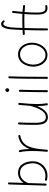

<svg xmlns="http://www.w3.org/2000/svg" viewBox="1234 -2077 863 3371"><g transform="rotate(-90 1665.5 -391.5)"><path d="M131.3 -682.1C121.1 -682.6 112.8 -675.3 112.8 -665.5L92.3 -22.9C91.8 -12.7 99.1 -4.4 109.4 -4.4C119.1 -3.9 127.4 -11.2 127.4 -21.5L137.2 -331.1C139.6 -333 141.1 -335.4 142.1 -338.4C179.2 -428.7 241.7 -471.2 315.9 -471.2C355.5 -471.2 387.2 -460.4 412.1 -439.5C461.4 -396.5 484.4 -323.7 484.4 -245.6C484.4 -205.1 474.6 -168.5 455.6 -134.8C417 -67.9 348.1 -24.9 263.7 -24.9C241.7 -24.9 220.2 -27.8 199.7 -33.7C190.4 -35.6 179.7 -29.8 177.2 -20.5C175.3 -11.2 181.2 -1 190.4 1C213.9 7.3 238.3 10.3 263.7 10.3C313 10.3 356.4 -1.5 395 -24.4C433.6 -47.4 463.9 -78.1 486.3 -117.2C508.3 -155.8 519.5 -199.2 519.5 -246.6C519.5 -307.6 505.9 -371.6 473.6 -422.4C441.4 -473.1 390.1 -506.3 315.9 -506.3C243.7 -506.3 185.1 -473.6 139.6 -408.7L147.9 -664.1C148.4 -673.8 141.1 -682.1 131.3 -682.1Z M702.1 17.6H704.1C711.4 18.6 716.8 15.1 720.2 7.8L721.7 2C724.1 -20.5 726.1 -44.4 728 -70.3C747.6 -274.9 782.2 -431.2 966.8 -466.3C976.1 -468.3 982.9 -477.5 981 -487.3C979 -496.6 969.7 -503.4 960 -501.5C897 -489.3 847.7 -465.8 813 -430.2C778.3 -394.5 752 -351.6 734.4 -301.3C732.9 -371.6 727.5 -436.5 714.4 -479.5C711.9 -488.8 701.7 -494.6 692.4 -491.2C683.1 -488.8 677.7 -478.5 680.2 -469.2C686.5 -446.8 691.4 -417 694.8 -379.4C698.2 -341.8 699.7 -302.2 699.7 -259.8C699.7 -197.8 697.3 -133.8 692.9 -77.1C690.9 -53.2 688.5 -28.3 686.5 -3.4V-2V0C685.5 7.3 689 12.7 696.3 16.1L702.1 17.6Z M1543.9 -482.9C1545.4 -494.6 1537.6 -501.5 1528.3 -502C1520 -503.4 1510.3 -497.6 1508.8 -486.3C1501.5 -411.6 1496.6 -349.1 1493.2 -294.9C1492.7 -294.4 1492.7 -293.5 1492.2 -292.5C1476.6 -231.9 1454.1 -165 1422.9 -110.4C1391.6 -55.2 1349.6 -18.1 1294.4 -18.1C1266.6 -18.1 1245.1 -26.4 1231 -43.5C1202.1 -77.1 1194.8 -135.3 1194.8 -197.3C1194.8 -301.8 1195.8 -382.8 1201.2 -488.3C1201.2 -500 1195.3 -505.9 1183.6 -505.9C1171.4 -505.9 1165.5 -500 1165.5 -488.8C1160.2 -380.9 1159.2 -286.6 1159.2 -186.5C1159.2 -151.4 1163.1 -118.2 1170.4 -87.4C1185.5 -24.9 1222.2 17.6 1293 17.6C1324.7 17.6 1352.5 8.8 1377.4 -8.8C1426.3 -43.9 1461.9 -104 1488.8 -168.9C1488.8 -105 1494.1 -51.8 1502.4 3.4C1503.9 15.1 1515.1 19 1524.4 17.1C1532.7 15.1 1539.6 7.8 1537.6 -2.4C1529.3 -57.1 1524.4 -108.4 1524.4 -172.4C1524.4 -210.9 1525.9 -254.9 1529.3 -304.2C1532.7 -353.5 1537.6 -413.1 1543.9 -482.9Z M1735.8 -694.8C1735.8 -688.5 1738.3 -681.6 1743.7 -673.3C1748.5 -665 1756.8 -660.6 1769 -660.6C1789.1 -660.6 1801.3 -678.7 1801.3 -698.2C1801.3 -710 1792.5 -729 1771.5 -729C1750 -729 1735.8 -712.4 1735.8 -694.8ZM1758.3 -491.7H1756.8C1747.6 -491.7 1739.7 -484.9 1739.7 -475.1C1734.9 -360.8 1732.4 -100.6 1732.4 0C1732.4 9.8 1740.2 17.6 1750 17.6C1762.2 17.6 1768.1 11.7 1768.1 0C1768.1 -101.1 1770 -361.3 1774.9 -473.1V-474.6C1774.9 -483.9 1768.1 -491.7 1758.3 -491.7Z M1994.6 -676.8C1984.4 -677.2 1976.1 -669.9 1976.1 -660.2C1968.3 -493.7 1966.8 -190.4 1966.8 0C1966.8 9.8 1974.6 17.6 1984.4 17.6C1996.6 17.6 2002.4 11.7 2002.4 0C2002.4 -189.9 2003.4 -493.7 2011.2 -658.2C2011.7 -668.5 2004.4 -676.8 1994.6 -676.8Z M2397.5 -506.3C2253.4 -506.3 2180.7 -368.7 2180.7 -237.3C2180.7 -194.8 2189 -154.8 2205.6 -117.2C2221.7 -79.6 2245.1 -48.8 2275.9 -25.4C2306.2 -1.5 2342.3 10.3 2384.3 10.3C2521 10.3 2601.6 -132.3 2601.6 -262.7C2601.6 -379.4 2531.7 -506.3 2397.5 -506.3ZM2397.5 -471.2C2432.6 -471.2 2462.9 -461.4 2488.3 -441.4C2538.6 -401.9 2566.4 -334.5 2566.4 -262.7C2566.4 -222.2 2558.6 -184.1 2543.5 -147.9C2527.8 -111.3 2506.3 -82 2479 -59.1C2451.7 -36.1 2419.9 -24.9 2384.3 -24.9C2351.6 -24.9 2322.3 -34.7 2297.4 -54.2C2246.6 -92.8 2216.8 -160.6 2216.8 -237.3C2216.8 -278.3 2223.6 -316.4 2237.8 -352.1C2265.6 -422.9 2319.8 -471.2 2397.5 -471.2Z M2994.6 -432.1C2949.7 -432.1 2904.3 -431.2 2859.9 -429.2C2862.3 -506.8 2866.2 -580.1 2871.6 -637.2C2875 -673.8 2882.3 -704.6 2894.5 -729C2906.2 -752.9 2918.9 -765.1 2933.1 -765.1C2942.4 -765.1 2955.1 -759.3 2969.2 -743.7C2976.1 -739.3 2982.4 -740.2 2988.8 -746.6C2994.1 -752.4 2995.1 -764.6 2988.8 -771C2970.2 -792.5 2950.7 -803.2 2930.2 -803.2C2910.2 -803.2 2893.6 -794.9 2880.4 -778.3C2854.5 -745.1 2840.8 -691.4 2836.4 -641.1C2831.1 -582 2827.6 -507.3 2824.2 -427.2C2801.3 -425.8 2777.8 -424.3 2753.9 -422.9C2743.7 -422.4 2736.8 -414.1 2737.3 -404.3C2737.8 -394 2746.1 -387.2 2755.9 -387.7C2777.8 -389.2 2800.3 -390.6 2823.2 -391.6C2818.4 -252.9 2816.9 -100.1 2816.9 2C2816.9 11.7 2824.7 19.5 2834.5 19.5C2846.7 19.5 2852.5 13.7 2852.5 2C2852.5 -101.6 2854 -253.9 2858.9 -393.6C2904.3 -395 2949.2 -396 2994.6 -396C3031.2 -396 3068.4 -395.5 3104 -394C3098.6 -321.3 3095.2 -247.6 3095.2 -173.3C3095.2 -137.7 3097.2 -92.3 3111.3 -54.7C3125 -17.1 3153.8 10.3 3208 10.3C3220.7 10.3 3233.9 9.3 3247.6 6.8C3256.8 4.9 3263.7 -4.4 3261.7 -14.2C3259.8 -23.4 3250.5 -30.3 3241.2 -28.3C3230 -25.9 3218.8 -24.9 3208 -24.9C3183.6 -24.9 3166 -32.2 3155.3 -47.4C3133.3 -77.1 3130.4 -126.5 3130.4 -173.3C3130.4 -247.1 3133.8 -319.8 3139.2 -392.1C3175.8 -390.1 3210.4 -386.7 3243.7 -382.8C3252.9 -382.3 3262.7 -388.7 3263.2 -398.4C3264.6 -407.7 3257.3 -417.5 3248 -418C3214.4 -422.4 3179.2 -425.3 3142.1 -427.7C3147.5 -482.4 3152.8 -537.1 3159.2 -591.8C3160.6 -601.1 3153.3 -610.8 3143.6 -611.3C3134.3 -612.8 3125.5 -605.5 3124 -595.7C3117.7 -540.5 3111.3 -484.9 3106.9 -429.7C3070.3 -431.2 3033.2 -432.1 2994.6 -432.1Z"/></g></svg>

Font: Mikhak ExtraLight
Style: Regular
Weight: 200
Designer: Amin Abedi
Version: Version 3.2